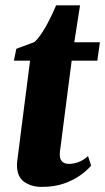

<svg xmlns="http://www.w3.org/2000/svg" viewBox="-20 -704 402 734"><path d="M217.5 -189.5Q215.5 -171.5 213.5 -157Q211.5 -142.5 210 -131.8Q208.5 -121 208.5 -113Q208.5 -95 217.8 -86.2Q227 -77.5 243 -77.5Q262 -77.5 280.5 -84.5Q299 -91.5 316.5 -107L328.5 -71Q313 -52.5 286.8 -33.8Q260.5 -15 224 -2.2Q187.5 10.5 138.5 10.5Q100 10.5 72 -9.2Q44 -29 45 -76Q45 -79 45.5 -85Q46 -91 47.8 -103.2Q49.5 -115.5 52.2 -136.8Q55 -158 59 -192L95 -472H33L42.5 -517.5L111 -543Q126 -556 141.5 -580Q157 -604 170.8 -631.8Q184.5 -659.5 194.5 -683.5H286L264 -542.5H362L352 -472H254Z"/></svg>

Font: Merriweather 48pt Black
Style: Italic
Weight: 900
Italic angle: -7.8°
Version: Version 2.101